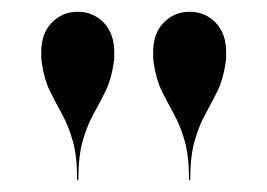

<svg xmlns="http://www.w3.org/2000/svg" viewBox="-20 -780 454 326"><path d="M363 -673Q358.9 -644.9 349.2 -625.3Q339.5 -605.8 328.9 -586.6Q318.2 -567.5 310.6 -541.4Q303 -515.2 303 -474H301Q301 -515.2 293.4 -541.4Q285.8 -567.5 275.1 -586.6Q264.5 -605.8 254.8 -625.3Q245.1 -644.9 241 -673Q240.2 -678.2 240.1 -682.4Q240 -686.5 240 -691Q240 -723.2 257.9 -741.6Q275.8 -760 302 -760Q328.2 -760 346.1 -741.6Q364 -723.2 364 -691Q364 -686.5 363.9 -682.4Q363.8 -678.2 363 -673ZM173 -673Q168.9 -644.9 159.2 -625.3Q149.5 -605.8 138.9 -586.6Q128.2 -567.5 120.6 -541.4Q113 -515.2 113 -474H111Q111 -515.2 103.4 -541.4Q95.8 -567.5 85.1 -586.6Q74.5 -605.8 64.8 -625.3Q55.1 -644.9 51 -673Q50.2 -678.2 50.1 -682.4Q50 -686.5 50 -691Q50 -723.2 67.9 -741.6Q85.8 -760 112 -760Q138.2 -760 156.1 -741.6Q174 -723.2 174 -691Q174 -686.5 173.9 -682.4Q173.8 -678.2 173 -673Z"/></svg>

Font: Bodoni* 72 Medium
Style: Regular
Weight: 500
Version: Version 1.002; ttfautohint (v0.97) -l 8 -r 50 -G 200 -x 14 -